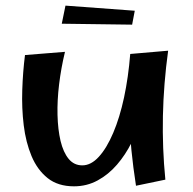

<svg xmlns="http://www.w3.org/2000/svg" viewBox="-20 -644 678 676"><path d="M240.5 12Q184 12 147.8 -16.9Q111.5 -45.8 91.1 -94.4Q70.8 -143 63.5 -203.1Q56.2 -263.2 58.4 -327.4Q60.5 -391.5 68 -450.2L208.8 -461.5Q195 -404.2 188.1 -347.2Q181.2 -290.2 182.5 -239Q183.8 -187.8 193.2 -147.8Q202.8 -107.8 221.6 -84.8Q240.5 -61.8 269.8 -61.8Q300.5 -61.8 328.1 -92.1Q355.8 -122.5 378.6 -176.1Q401.5 -229.8 416.8 -301Q432 -372.2 438.5 -454L492.8 -317.2Q490.5 -276.5 477.8 -231.1Q465 -185.8 443.5 -142.5Q422 -99.2 392 -64.4Q362 -29.5 323.9 -8.8Q285.8 12 240.5 12ZM458.8 10Q448.5 -56.5 442.8 -114.5Q437 -172.5 435 -226.2Q433 -280 434.1 -335.9Q435.2 -391.8 438.5 -454L572 -465.5Q556 -349.2 553.6 -235.8Q551.2 -122.2 562.2 -11.5ZM445.2 -557.2 197.5 -560.5 210.5 -624.2 454.5 -606.2Z"/></svg>

Font: Marhey Light
Style: Regular
Weight: 300
Designer: Nur Syamsi & Bustanul Arifin
Foundry: Namelatype
Version: Version 1.000